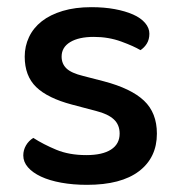

<svg xmlns="http://www.w3.org/2000/svg" viewBox="-20 -502 499 536"><path d="M418 -129Q418 -62 368 -24Q318 14 223 14Q184 14 151 8Q118 2 94.5 -9Q71 -20 58 -35Q45 -50 45 -68Q45 -83 52.5 -96Q60 -109 73 -117Q101 -99 137 -84Q173 -69 221 -69Q266 -69 290 -84.5Q314 -100 314 -129Q314 -154 297.5 -169Q281 -184 249 -192L181 -210Q113 -228 81 -259Q49 -290 49 -344Q49 -373 61 -398.5Q73 -424 96.5 -442.5Q120 -461 155 -471.5Q190 -482 235 -482Q271 -482 300.5 -476.5Q330 -471 351.5 -461.5Q373 -452 385 -438Q397 -424 397 -408Q397 -392 390 -380.5Q383 -369 372 -362Q354 -373 318.5 -386Q283 -399 242 -399Q200 -399 176 -384.5Q152 -370 152 -344Q152 -324 165.5 -311Q179 -298 212 -290L270 -275Q346 -255 382 -221Q418 -187 418 -129Z"/></svg>

Font: Baloo 2 Medium
Style: Regular
Weight: 500
Designer: Sarang Kulkarni and Ek Type
Foundry: Ek Type
Version: Version 1.640;hotconv 1.0.111;makeotfexe 2.5.65597; ttfautoh